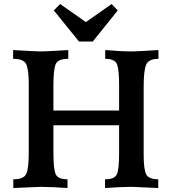

<svg xmlns="http://www.w3.org/2000/svg" viewBox="-20 -945 856 965"><path d="M775.4 0Q659.2 -5.9 643.6 -5.9Q590.8 -5.9 507.8 0V-43.9Q556.6 -43.9 567.6 -69.3Q578.6 -94.7 578.6 -175.3V-315.4H248.5V-175.3Q248.5 -95.7 259.8 -69.8Q271 -43.9 319.3 -43.9V0Q235.4 -5.9 183.6 -5.9Q167.5 -5.9 46.9 0V-43.9Q100.1 -43.9 112.3 -71.8Q124.5 -99.6 124.5 -176.3V-522.9Q124.5 -593.3 112.3 -621.3Q100.1 -649.4 45.9 -649.4V-693.4Q162.1 -686.5 182.6 -686.5Q213.4 -686.5 323.2 -693.4V-649.4Q271 -649.4 259.8 -622.3Q248.5 -595.2 248.5 -517.6V-389.6H578.6V-517.6Q578.6 -587.9 569.3 -618.7Q560.1 -649.4 508.8 -649.4V-693.4Q586.9 -686.5 644.5 -686.5Q665 -686.5 776.4 -693.4V-649.4Q726.1 -649.4 714.1 -618.9Q702.1 -588.4 702.1 -510.7V-164.1Q702.1 -94.7 714.6 -69.3Q727.1 -43.9 775.4 -43.9ZM446.3 -736.3H377L250.5 -892.6L282.2 -924.8L411.6 -834L541 -924.8L571.8 -892.6Z"/></svg>

Font: Kelvinch
Style: Bold
Weight: 700
Designer: Paul James Miller
Foundry: High-Logic / Made with FontCreator
Version: Version 3.501;March 28, 2021;FontCreator 13.0.0.2683 64-bit